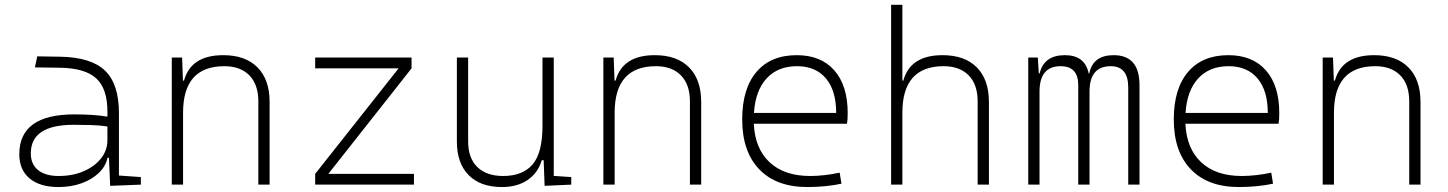

<svg xmlns="http://www.w3.org/2000/svg" viewBox="-20 -752 5899 782"><path d="M428.7 4.9 423.8 -109.4H418Q410.6 -75.2 383.1 -48.3Q355.5 -21.5 313 -5.9Q270.5 9.8 218.8 9.8Q142.1 9.8 100.3 -25.4Q58.6 -60.5 58.6 -124Q58.6 -286.1 282.2 -286.1Q320.3 -286.1 355.2 -283.9Q390.1 -281.7 417.5 -276.9V-297.9Q417.5 -391.1 371.8 -432.9Q326.2 -474.6 224.6 -476.1L122.1 -477.5L131.8 -522.5L224.6 -521Q350.6 -519 407.5 -464.6Q464.4 -410.2 464.4 -291.5V-37.1L553.7 -30.8V0ZM417.5 -236.8Q386.7 -241.7 349.9 -242.7Q313 -243.7 279.8 -243.7Q105.5 -243.7 105.5 -127.4Q105.5 -83 135.3 -59.1Q165 -35.2 218.8 -35.2Q275.4 -35.2 320.3 -54.4Q365.2 -73.7 391.4 -106.7Q417.5 -139.6 417.5 -181.2Z M1032.2 0V-338.9Q1032.2 -407.7 995.6 -445.1Q959 -482.4 893.6 -482.4Q725.6 -482.4 725.6 -293V0H679.7V-517.6H721.7L725.1 -423.8H729.5Q757.8 -527.3 889.2 -527.3Q979.5 -527.3 1028.8 -477.5Q1078.1 -427.7 1078.1 -336.9V0Z M1263.7 0V-43.9L1603.5 -473.6H1263.7V-517.6H1656.2V-473.6L1317.4 -43.9H1666V0Z M2024.4 9.8Q1936.5 9.8 1888.7 -38.8Q1840.8 -87.4 1840.8 -175.8V-517.6H1886.7V-175.8Q1886.7 -107.9 1924.3 -71.5Q1961.9 -35.2 2029.3 -35.2Q2108.4 -35.2 2148.9 -82Q2189.5 -128.9 2189.5 -239.3V-517.6H2235.4V-35.6L2306.6 -30.8V0L2198.2 4.9L2194.3 -99.6H2186.5Q2171.4 -47.9 2129.2 -19Q2086.9 9.8 2024.4 9.8Z M2790 0V-338.9Q2790 -407.7 2753.4 -445.1Q2716.8 -482.4 2651.4 -482.4Q2483.4 -482.4 2483.4 -293V0H2437.5V-517.6H2479.5L2482.9 -423.8H2487.3Q2515.6 -527.3 2647 -527.3Q2737.3 -527.3 2786.6 -477.5Q2835.9 -427.7 2835.9 -336.9V0Z M3268.1 9.8Q3141.6 9.8 3072.3 -62.5Q3002.9 -134.8 3002.9 -265.6Q3002.9 -390.6 3061 -459Q3119.1 -527.3 3225.1 -527.3Q3323.7 -527.3 3378.2 -465.3Q3432.6 -403.3 3432.6 -291Q3432.6 -263.7 3429.7 -248H3050.3Q3054.7 -147 3114.5 -91.1Q3174.3 -35.2 3279.8 -35.2Q3307.1 -35.2 3339.4 -38.8Q3371.6 -42.5 3399.9 -48.8L3407.2 -3.9Q3379.4 2.4 3342.5 6.1Q3305.7 9.8 3268.1 9.8ZM3050.8 -292H3385.7Q3385.7 -382.8 3344 -432.6Q3302.2 -482.4 3226.1 -482.4Q3147.9 -482.4 3102.3 -432.6Q3056.6 -382.8 3050.8 -292Z M3961.9 0V-338.9Q3961.9 -407.7 3925.3 -445.1Q3888.7 -482.4 3823.2 -482.4Q3655.3 -482.4 3655.3 -293V0H3609.4V-732.4H3655.3V-423.8H3659.2Q3687.5 -527.3 3818.8 -527.3Q3909.2 -527.3 3958.5 -477.5Q4007.8 -427.7 4007.8 -336.9V0Z M4575.2 0V-395.5Q4575.2 -482.4 4503.9 -482.4Q4417.5 -482.4 4417.5 -378.9V0H4371.6V-405.3Q4371.6 -482.4 4299.8 -482.4Q4213.9 -482.4 4213.9 -378.9V0H4168V-517.6H4207L4210.9 -453.1H4214.4Q4231.9 -527.3 4317.4 -527.3Q4398.9 -527.3 4414.1 -453.1H4416.5Q4431.6 -527.3 4515.6 -527.3Q4621.1 -527.3 4621.1 -405.3V0Z M5025.9 9.8Q4899.4 9.8 4830.1 -62.5Q4760.7 -134.8 4760.7 -265.6Q4760.7 -390.6 4818.8 -459Q4877 -527.3 4982.9 -527.3Q5081.5 -527.3 5136 -465.3Q5190.4 -403.3 5190.4 -291Q5190.4 -263.7 5187.5 -248H4808.1Q4812.5 -147 4872.3 -91.1Q4932.1 -35.2 5037.6 -35.2Q5064.9 -35.2 5097.2 -38.8Q5129.4 -42.5 5157.7 -48.8L5165 -3.9Q5137.2 2.4 5100.3 6.1Q5063.5 9.8 5025.9 9.8ZM4808.6 -292H5143.6Q5143.6 -382.8 5101.8 -432.6Q5060.1 -482.4 4983.9 -482.4Q4905.8 -482.4 4860.1 -432.6Q4814.5 -382.8 4808.6 -292Z M5719.7 0V-338.9Q5719.7 -407.7 5683.1 -445.1Q5646.5 -482.4 5581.1 -482.4Q5413.1 -482.4 5413.1 -293V0H5367.2V-517.6H5409.2L5412.6 -423.8H5417Q5445.3 -527.3 5576.7 -527.3Q5667 -527.3 5716.3 -477.5Q5765.6 -427.7 5765.6 -336.9V0Z"/></svg>

Font: Cascadia Mono NF ExtraLight
Style: Regular
Weight: 200
Monospace: yes
Designer: Aaron Bell
Foundry: Saja Typeworks
Version: Version 2404.023; ttfautohint (v1.8.4)